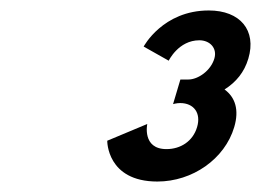

<svg xmlns="http://www.w3.org/2000/svg" viewBox="-20 -860 499 367"><path d="M302.5 -744C302.5 -744 321.1 -783 361.1 -783C381.1 -783 395.7 -768 389.7 -748C382.9 -725 358.8 -708 339.8 -708H324.8L310.8 -661C310.8 -661 317.4 -663 324.4 -663C350.4 -663 364.8 -644 356.7 -617C348.7 -590 325.2 -575 298.2 -575C251.2 -575 261.5 -623 261.5 -623L185 -591C185 -591 183.8 -513 280.8 -513C347.8 -513 409.6 -556 427.7 -617C437.5 -650 429.7 -674 409.2 -689C431.3 -703 447 -722 454.7 -748C470.8 -802 439.1 -840 379.1 -840C291.1 -840 254.6 -771 254.6 -771Z"/></svg>

Font: Hussar
Style: BdOblThree
Weight: 700
Foundry: Cannot Into Space Fonts
Version: Version 2.00